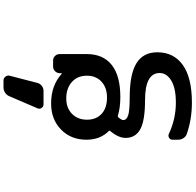

<svg xmlns="http://www.w3.org/2000/svg" viewBox="-30 -822 1061 1040"><g transform="rotate(-90 500.0 -302.5)"><path d="M491.2 -252.9Q544.9 -252.9 577.1 -282.7Q609.4 -312.5 609.4 -361.3Q609.4 -413.1 575.2 -443.4Q541 -473.6 486.3 -473.6Q434.6 -473.6 402.8 -442.4Q371.1 -411.1 371.1 -361.3Q371.1 -311.5 402.8 -282.2Q434.6 -252.9 491.2 -252.9ZM463.9 120.1Q542 120.1 583 95.2Q624 70.3 624 32.2Q624 -46.9 476.6 -46.9Q366.2 -46.9 319.3 -72.8Q272.5 -98.6 272.5 -152.3Q272.5 -191.4 310.5 -236.3Q313.5 -239.3 310.5 -242.2Q262.7 -289.1 262.7 -364.3Q262.7 -448.2 317.9 -502Q373 -555.7 459 -555.7Q556.6 -555.7 620.1 -498Q621.1 -497.1 622.1 -497.6Q623 -498 623 -499V-510.7Q624 -524.4 634.3 -534.7Q644.5 -544.9 659.2 -544.9H692.4Q706.1 -544.9 716.3 -534.7Q726.6 -524.4 726.6 -509.8V-362.3Q726.6 -274.4 668 -227.5Q609.4 -180.7 494.1 -180.7Q435.5 -180.7 391.6 -194.3Q387.7 -195.3 384.8 -192.4Q369.1 -174.8 369.1 -164.1Q369.1 -147.5 393.6 -138.7Q418 -129.9 492.2 -129.9Q618.2 -129.9 677.2 -93.3Q736.3 -56.6 736.3 19.5Q736.3 108.4 667.5 157.7Q598.6 207 463.9 207Q375 207 294.9 179.7Q280.3 174.8 271.5 161.6Q262.7 148.4 262.7 132.8V101.6Q262.7 89.8 272.9 83.5Q283.2 77.1 293.9 82Q375 120.1 463.9 120.1ZM583 -813.5Q596.7 -813.5 604.5 -802.7Q610.4 -795.9 610.4 -787.1Q610.4 -783.2 609.4 -780.3L570.3 -629.9Q566.4 -615.2 554.2 -606Q542 -596.7 526.4 -596.7H454.1Q441.4 -596.7 434.6 -607.4Q430.7 -613.3 430.7 -619.1Q430.7 -624 432.6 -628.9L498 -781.2Q503.9 -795.9 517.1 -804.7Q530.3 -813.5 545.9 -813.5Z"/></g></svg>

Font: Gen Jyuu Gothic L Monospace Medium
Style: Regular
Weight: 500
Designer: [Source Han Sans]
Ryoko NISHIZUKA  (kana & ideographs); Paul D. Hunt (Latin, Greek & Cyrillic); Wenlong ZHANG  (bopomofo
Version: Version 1.002.20150607